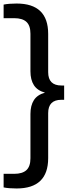

<svg xmlns="http://www.w3.org/2000/svg" viewBox="-38 -838 396 1088"><path d="M56 230Q35 230 16 228.5Q-3 227 -17.5 224V147H42.5Q89 147 111.8 126Q134.5 105 134.5 59V-192Q134.5 -240 154 -270.5Q173.5 -301 217 -313Q173.5 -325 154 -355.5Q134.5 -386 134.5 -434V-647Q134.5 -693 111.8 -714Q89 -735 42.5 -735H-17.5V-812Q-3 -815 16 -816.5Q35 -818 56 -818Q235 -818 235 -646V-429Q235 -353.5 310 -353.5H325.5V-272.5H310Q235 -272.5 235 -197V58Q235 230 56 230Z"/></svg>

Font: Encode Sans SemiCondensed SemiCondensed Medium
Style: Regular
Weight: 500
Width: 4
Designer: Multiple Designers
Foundry: Impallari Type
Version: Version 3.000; ttfautohint (v1.8.3) -l 8 -r 50 -G 200 -x 14 